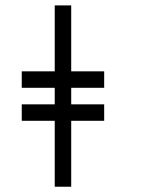

<svg xmlns="http://www.w3.org/2000/svg" viewBox="-20 -708 540 728"><path d="M375 -250V-312.5H250V-375H375V-437.5H250Q250 -437.5 250 -687.5H187.5Q187.5 -687.5 187.5 -437.5H62.5V-375H187.5V-312.5H62.5V-250H187.5Q187.5 -250 187.5 0H250Q250 0 250 -250Z"/></svg>

Font: BFUnifontExMono
Style: Regular
Weight: 500
Version: Version 15.0.06